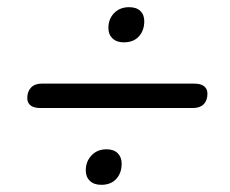

<svg xmlns="http://www.w3.org/2000/svg" viewBox="-20 -554 640 535"><path d="M92 -253Q75 -253 65.5 -260Q56 -267 56 -281Q56 -299 66.5 -310Q77 -321 96 -321H521Q540 -321 549 -313.5Q558 -306 558 -293Q558 -274 547.5 -263.5Q537 -253 518 -253ZM262 -39Q242 -39 230.5 -50Q219 -61 219 -79Q219 -104 235 -121Q251 -138 277 -138Q297 -138 308 -127Q319 -116 319 -98Q319 -72 304 -55.5Q289 -39 262 -39ZM325 -436Q305 -436 293.5 -447Q282 -458 282 -476Q282 -501 298 -517.5Q314 -534 340 -534Q360 -534 371 -523.5Q382 -513 382 -495Q382 -469 367 -452.5Q352 -436 325 -436Z"/></svg>

Font: Nunito ExtraLight Medium
Style: Italic
Weight: 500
Italic angle: -9°
Version: Version 3.602